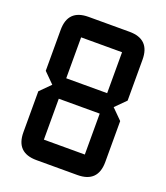

<svg xmlns="http://www.w3.org/2000/svg" viewBox="-128 -772 744 861"><g transform="rotate(20 244.0 -342.0)"><path d="M48.8 -585.9Q48.8 -683.6 146.5 -683.6H341.8Q439.5 -683.6 439.5 -585.9V-390.6L390.6 -341.8L439.5 -293V-97.7Q439.5 0 341.8 0H146.5Q48.8 0 48.8 -97.7V-293L97.7 -341.8L48.8 -390.6ZM146.5 -585.9V-390.6H341.8V-585.9ZM341.8 -293H146.5V-97.7H341.8Z"/></g></svg>

Font: BabelStone Runic Ruled
Style: Regular
Weight: 400
Designer: Andrew West
Foundry: BabelStone
Version: Version 7.004 November 9, 2023